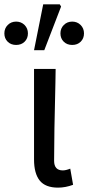

<svg xmlns="http://www.w3.org/2000/svg" viewBox="-57 -850 405 880"><path d="M99 -119V-534H198L197 -471Q191 -233 191 -113Q191 -69 231 -69Q245 -69 265 -77L278 -3Q243 10 209 10Q151 10 125 -22.5Q99 -55 99 -119ZM141 -830H217L223 -820L146 -620H99ZM-37 -697Q-37 -720 -21.5 -735.5Q-6 -751 17 -751Q40 -751 55.5 -735.5Q71 -720 71 -697Q71 -674 56 -659Q41 -644 17 -644Q-7 -644 -22 -659Q-37 -674 -37 -697ZM220 -697Q220 -720 235.5 -735.5Q251 -751 274 -751Q297 -751 312.5 -735.5Q328 -720 328 -697Q328 -674 313 -659Q298 -644 274 -644Q250 -644 235 -659Q220 -674 220 -697Z"/></svg>

Font: Nebula Sans Medium
Style: Regular
Weight: 500
Designer: Paul D. Hunt for Adobe (as Source Sans)
Foundry: Nebula Entertainment & Broadcasting LLC
Version: Version 1.010